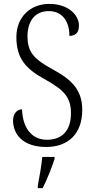

<svg xmlns="http://www.w3.org/2000/svg" viewBox="-20 -744 483 985"><path d="M217 10C332 10 402 -60 402 -180C402 -290 339 -340 247 -390C156 -440 121 -476 121 -558C121 -634 158 -687 230 -687C302 -687 336 -632 336 -560C367 -560 385 -576 385 -613C385 -667 330 -724 234 -724C133 -724 64 -654 64 -554C64 -443 114 -390 207 -339C303 -285 344 -250 344 -163C344 -76 301 -27 221 -27C138 -27 96 -94 93 -183C64 -183 47 -157 47 -126C47 -53 100 10 217 10ZM174 208V221H199C220 180 247 113 260 71V61H197C192 110 183 161 174 208Z"/></svg>

Font: Noto Serif Myanmar Condensed Light
Style: Regular
Weight: 300
Width: 3
Designer: Ben Mitchell and the Monotype Design Team
Foundry: Monotype Imaging Inc.
Version: Version 2.106